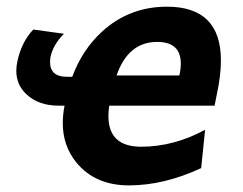

<svg xmlns="http://www.w3.org/2000/svg" viewBox="-20 -541 728 575"><path d="M517.1 -314.9Q521.5 -334.5 521.5 -350.6Q521.5 -415.5 450.7 -415.5Q363.8 -415.5 329.1 -314.9ZM366.2 14.2Q264.2 14.2 208 -55.2Q168 -105 168 -172.4Q168 -197.3 173.3 -224.6H155.3Q95.7 -224.6 59.6 -258.3Q28.8 -286.6 28.8 -329.1Q28.8 -342.8 32.2 -357.9Q44.4 -415 79.6 -452.6L171.4 -439.9Q139.2 -407.2 131.3 -370.6Q129.9 -362.8 129.9 -355.5Q129.9 -311 180.7 -311H196.3Q226.6 -392.6 286.1 -446.8Q367.7 -521 480 -521Q641.6 -521 641.6 -359.9Q641.6 -316.4 629.9 -261.2L622.6 -224.6H307.1Q304.7 -207.5 304.7 -193.4Q304.7 -101.6 402.8 -101.6Q500.5 -101.6 594.2 -152.3L582.5 -37.6Q471.2 14.2 366.2 14.2Z"/></svg>

Font: Cadman
Style: Bold Italic
Weight: 700
Italic angle: -12°
Designer: Paul James MIller
Foundry: High-Logic / Made with FontCreator
Version: Version 2.114;March 28, 2021;FontCreator 13.0.0.2683 64-bit